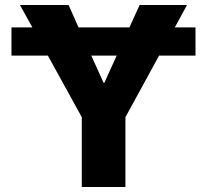

<svg xmlns="http://www.w3.org/2000/svg" viewBox="-20 -750 830 770"><path d="M26 -527V-640H110L60 -730H255L295 -640H499L540 -730H730L681 -640H764V-527H618L483 -280V0H308V-280L172 -527ZM448 -527H346L396 -417H398Z"/></svg>

Font: Mplus 1p ExtraBold
Style: Regular
Weight: 800
Version: Version 1.061